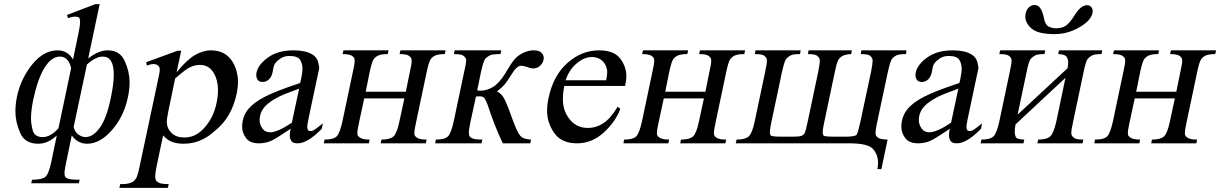

<svg xmlns="http://www.w3.org/2000/svg" viewBox="-20 -689 5866 923"><path d="M302 -617 438 -669H459L404 -408Q454 -447 497 -447Q557 -447 580 -395Q603 -343 603 -294Q603 -260 595 -222Q576 -130 518.5 -64Q461 2 399 2Q353 2 325 -38L298 92Q290 130 290 145Q290 149 291.5 156.5Q293 164 305.5 169.5Q318 175 363 175L359 192H130L134 175Q181 175 197.5 161.5Q214 148 226 92L253 -38Q211 2 164 2Q99 2 76.5 -51Q54 -104 54 -153Q54 -187 62 -227Q81 -313 135.5 -380Q190 -447 257 -447Q305 -447 331 -403L355 -518Q365 -564 365 -584Q365 -590 363 -599.5Q361 -609 342 -609Q327 -609 307 -602ZM322 -362Q309 -417 268 -417Q228 -417 195 -365Q162 -313 140 -211Q129 -157 129 -119Q129 -94 137.5 -62Q146 -30 186 -30Q222 -30 261 -72ZM334 -79Q339 -56 356 -43Q373 -30 391 -30Q427 -30 459.5 -74.5Q492 -119 512 -215Q527 -285 527 -331Q527 -417 474 -417Q440 -417 398 -379Z M683 -390 833 -445H851L829 -341Q876 -400 916 -423.5Q956 -447 994 -447Q1062 -447 1096 -395Q1124 -351 1124 -294Q1124 -269 1118 -240Q1094 -124 1013 -60Q946 2 863 2Q827 2 802 -9Q785 -16 764 -38L733 110Q726 144 726 160Q726 165 728 173Q730 181 742 188.5Q754 196 791 196L787 214H554L558 196H570Q597 196 617 186Q627 180 634.5 168Q642 156 652 107L739 -302Q748 -340 748 -354Q748 -356 747 -362.5Q746 -369 738.5 -375Q731 -381 717 -381Q705 -381 686 -374ZM822 -312 790 -158Q782 -120 782 -103Q782 -101 782 -99Q783 -71 805 -49.5Q827 -28 867 -28Q916 -28 954 -66Q1005 -116 1021 -194Q1028 -227 1028 -255Q1028 -303 1007 -339Q984 -377 941 -377Q917 -377 892 -365Q873 -356 822 -312Z M1377 -70Q1300 -18 1281 -11Q1254 0 1225 0Q1181 0 1162.5 -25.5Q1144 -51 1144 -80Q1144 -94 1147 -109Q1154 -141 1173 -164Q1198 -195 1251.5 -223Q1305 -251 1423 -290L1427 -307Q1434 -338 1434 -360Q1434 -383 1422.5 -401.5Q1411 -420 1371 -420Q1342 -420 1322 -403Q1299 -387 1295 -366L1290 -340Q1285 -318 1272 -306.5Q1259 -295 1243 -295Q1226 -295 1219 -305Q1212 -315 1212 -327Q1212 -333 1213 -340Q1222 -380 1269.5 -413.5Q1317 -447 1391 -447Q1448 -447 1480 -428Q1506 -413 1511 -383L1515 -363L1471 -156Q1458 -95 1457.5 -87.5Q1457 -80 1457 -79Q1457 -68 1461 -63.5Q1465 -59 1473 -59Q1480 -59 1486 -62Q1498 -68 1532 -96L1527 -70Q1459 0 1411 0Q1388 0 1380.5 -11.5Q1373 -23 1373 -38Q1373 -51 1377 -70ZM1383 -99 1418 -263Q1341 -235 1317 -222Q1278 -202 1256.5 -180Q1235 -158 1230 -131Q1228 -121 1228 -111Q1228 -91 1241 -72Q1254 -53 1279 -53Q1314 -53 1383 -99Z M1738 -248H1931L1950 -342Q1959 -381 1959 -395Q1959 -397 1958.5 -404Q1958 -411 1947 -420Q1936 -429 1901 -429L1905 -447H2122L2118 -429Q2087 -429 2072 -422Q2057 -415 2049 -402Q2041 -389 2031 -342L1981 -105Q1972 -64 1972 -50Q1972 -49 1972.5 -42Q1973 -35 1985.5 -26.5Q1998 -18 2031 -18L2027 0H1810L1814 -18Q1855 -18 1871.5 -33Q1888 -48 1900 -105L1924 -216H1731L1707 -105Q1698 -64 1698 -50Q1698 -49 1698.5 -42Q1699 -35 1712 -26.5Q1725 -18 1757 -18L1753 0H1537L1540 -18Q1584 -18 1599 -34Q1614 -50 1626 -105L1676 -342Q1685 -381 1685 -396Q1685 -397 1684.5 -404.5Q1684 -412 1672 -420.5Q1660 -429 1627 -429L1631 -447H1848L1844 -429Q1813 -429 1798 -422Q1783 -415 1775 -402Q1767 -389 1757 -342Z M2529 0H2397Q2355 -89 2325 -183Q2317 -205 2310 -215.5Q2303 -226 2286 -226Q2281 -226 2268 -225L2242 -105Q2234 -67 2234 -50Q2234 -46 2235.5 -38Q2237 -30 2250.5 -24Q2264 -18 2299 -18L2295 0H2072L2075 -18Q2119 -18 2134 -34Q2149 -50 2161 -105L2211 -342Q2221 -384 2221 -399Q2221 -403 2219 -408.5Q2217 -414 2207 -421.5Q2197 -429 2162 -429L2166 -447H2390L2386 -429Q2346 -429 2335 -423Q2324 -417 2314.5 -408.5Q2305 -400 2292 -342L2274 -254Q2285 -253 2289 -253Q2319 -253 2348.5 -270Q2378 -287 2409 -336Q2439 -388 2455.5 -406Q2472 -424 2496.5 -435.5Q2521 -447 2545 -447Q2572 -447 2583 -435.5Q2594 -424 2594 -410Q2594 -406 2593 -401Q2589 -384 2575.5 -372Q2562 -360 2542 -360Q2531 -360 2517 -366Q2497 -373 2486 -373Q2464 -373 2441 -334Q2417 -296 2406 -283Q2395 -270 2369 -249Q2383 -244 2397 -226Q2411 -208 2441 -123Q2465 -55 2480.5 -37Q2496 -19 2533 -18Z M2693 -276Q2686 -242 2686 -214Q2686 -163 2709 -129Q2743 -74 2805 -74Q2846 -74 2881 -97Q2916 -120 2949 -176L2962 -166Q2939 -103 2882 -51.5Q2825 0 2754 0Q2679 0 2644.5 -49.5Q2610 -99 2610 -156Q2610 -185 2617 -218Q2640 -327 2708.5 -387Q2777 -447 2860 -447Q2931 -447 2961 -408Q2991 -369 2991 -323Q2991 -301 2985 -276ZM2699 -303H2894Q2899 -328 2899 -343Q2899 -353 2897 -359Q2891 -385 2871.5 -400Q2852 -415 2826 -415Q2789 -415 2752.5 -384.5Q2716 -354 2699 -303Z M3178 -248H3371L3390 -342Q3399 -381 3399 -395Q3399 -397 3398.5 -404Q3398 -411 3387 -420Q3376 -429 3341 -429L3345 -447H3562L3558 -429Q3527 -429 3512 -422Q3497 -415 3489 -402Q3481 -389 3471 -342L3421 -105Q3412 -64 3412 -50Q3412 -49 3412.5 -42Q3413 -35 3425.5 -26.5Q3438 -18 3471 -18L3467 0H3250L3254 -18Q3295 -18 3311.5 -33Q3328 -48 3340 -105L3364 -216H3171L3147 -105Q3138 -64 3138 -50Q3138 -49 3138.5 -42Q3139 -35 3152 -26.5Q3165 -18 3197 -18L3193 0H2977L2980 -18Q3024 -18 3039 -34Q3054 -50 3066 -105L3116 -342Q3125 -381 3125 -396Q3125 -397 3124.5 -404.5Q3124 -412 3112 -420.5Q3100 -429 3067 -429L3071 -447H3288L3284 -429Q3253 -429 3238 -422Q3223 -415 3215 -402Q3207 -389 3197 -342Z M3517 0 3521 -18Q3562 -18 3579 -33Q3596 -48 3608 -105L3658 -342Q3667 -384 3667 -398Q3667 -402 3665 -408Q3663 -414 3653.5 -421.5Q3644 -429 3609 -429L3612 -447H3829L3826 -429Q3793 -429 3780.5 -422.5Q3768 -416 3759.5 -406Q3751 -396 3739 -342L3687 -96Q3681 -67 3681 -52Q3681 -44 3685 -38Q3689 -32 3737 -32H3790Q3821 -32 3831.5 -35.5Q3842 -39 3847.5 -48Q3853 -57 3863 -105L3913 -342Q3921 -381 3921 -397Q3921 -402 3919 -408Q3917 -414 3907.5 -421.5Q3898 -429 3864 -429L3867 -447H4075L4072 -429Q4044 -428 4030 -420Q4016 -412 4009 -399Q4002 -386 3993 -342L3940 -90Q3935 -66 3935 -53Q3935 -43 3939.5 -37.5Q3944 -32 3987 -32H4045Q4092 -32 4098.5 -42Q4105 -52 4116 -103L4167 -342Q4175 -382 4175 -397Q4175 -402 4173 -408Q4171 -414 4162 -421.5Q4153 -429 4118 -429L4121 -447H4338L4335 -429Q4301 -429 4288.5 -422.5Q4276 -416 4268 -406Q4260 -396 4248 -342L4203 -131Q4189 -68 4189 -52Q4189 -51 4189.5 -43Q4190 -35 4201 -27Q4212 -19 4247 -18L4217 124H4198Q4201 108 4201 94Q4201 55 4177 27.5Q4153 0 4063 0Z M4546 -70Q4469 -18 4450 -11Q4423 0 4394 0Q4350 0 4331.5 -25.5Q4313 -51 4313 -80Q4313 -94 4316 -109Q4323 -141 4342 -164Q4367 -195 4420.5 -223Q4474 -251 4592 -290L4596 -307Q4603 -338 4603 -360Q4603 -383 4591.5 -401.5Q4580 -420 4540 -420Q4511 -420 4491 -403Q4468 -387 4464 -366L4459 -340Q4454 -318 4441 -306.5Q4428 -295 4412 -295Q4395 -295 4388 -305Q4381 -315 4381 -327Q4381 -333 4382 -340Q4391 -380 4438.5 -413.5Q4486 -447 4560 -447Q4617 -447 4649 -428Q4675 -413 4680 -383L4684 -363L4640 -156Q4627 -95 4626.5 -87.5Q4626 -80 4626 -79Q4626 -68 4630 -63.5Q4634 -59 4642 -59Q4649 -59 4655 -62Q4667 -68 4701 -96L4696 -70Q4628 0 4580 0Q4557 0 4549.5 -11.5Q4542 -23 4542 -38Q4542 -51 4546 -70ZM4552 -99 4587 -263Q4510 -235 4486 -222Q4447 -202 4425.5 -180Q4404 -158 4399 -131Q4397 -121 4397 -111Q4397 -91 4410 -72Q4423 -53 4448 -53Q4483 -53 4552 -99Z M4911 -626Q4915 -644 4927 -654.5Q4939 -665 4954 -665Q4986 -665 4998 -604Q5004 -570 5021 -561.5Q5038 -553 5056 -553Q5086 -553 5104.5 -566Q5123 -579 5144 -613Q5175 -664 5205 -664Q5219 -664 5226 -655Q5233 -646 5233 -637Q5233 -632 5232 -627Q5225 -590 5168.5 -557.5Q5112 -525 5051 -525Q4970 -525 4939.5 -551.5Q4909 -578 4909 -609Q4909 -617 4911 -626ZM4872 -138 5112 -361Q5115 -377 5115 -388Q5115 -405 5107 -416.5Q5099 -428 5067 -429L5071 -447H5279L5275 -429Q5242 -429 5230 -422.5Q5218 -416 5209 -406Q5200 -396 5189 -342L5139 -105Q5130 -65 5130 -50Q5130 -45 5132 -39Q5134 -33 5144 -25.5Q5154 -18 5188 -18L5184 0H4967L4971 -18Q5012 -18 5028.5 -33Q5045 -48 5058 -105L5102 -315L4862 -91Q4858 -69 4858 -55Q4858 -42 4863 -30.5Q4868 -19 4904 -18L4900 0H4694L4698 -18Q4741 -18 4756.5 -34Q4772 -50 4784 -105L4834 -342Q4843 -384 4843 -398Q4843 -402 4841 -408Q4839 -414 4829 -421.5Q4819 -429 4784 -429L4788 -447H5005L5001 -429Q4968 -429 4956 -422.5Q4944 -416 4935 -406Q4926 -396 4915 -342Z M5442 -248H5635L5654 -342Q5663 -381 5663 -395Q5663 -397 5662.5 -404Q5662 -411 5651 -420Q5640 -429 5605 -429L5609 -447H5826L5822 -429Q5791 -429 5776 -422Q5761 -415 5753 -402Q5745 -389 5735 -342L5685 -105Q5676 -64 5676 -50Q5676 -49 5676.5 -42Q5677 -35 5689.5 -26.5Q5702 -18 5735 -18L5731 0H5514L5518 -18Q5559 -18 5575.5 -33Q5592 -48 5604 -105L5628 -216H5435L5411 -105Q5402 -64 5402 -50Q5402 -49 5402.5 -42Q5403 -35 5416 -26.5Q5429 -18 5461 -18L5457 0H5241L5244 -18Q5288 -18 5303 -34Q5318 -50 5330 -105L5380 -342Q5389 -381 5389 -396Q5389 -397 5388.5 -404.5Q5388 -412 5376 -420.5Q5364 -429 5331 -429L5335 -447H5552L5548 -429Q5517 -429 5502 -422Q5487 -415 5479 -402Q5471 -389 5461 -342Z"/></svg>

Font: New Athena Unicode
Style: Italic
Weight: 400
Designer: J. Rusten 1997; rev. by R. Hancock 2001, 2002, rev. by D. Mastronarde 2002-2019
Foundry: Society for Classical Studies (formerly American Philological Association)
Version: Version 5.008